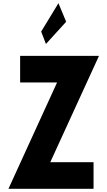

<svg xmlns="http://www.w3.org/2000/svg" viewBox="-20 -1172 667 1192"><path d="M235.7 -976 265.2 -899 390.8 -1037 342.8 -1152ZM594.5 -825H105V-660H334.3L32.5 0H560.8V-165H292.1Z"/></svg>

Font: Blink
Style: Wide
Weight: 400
Designer: Mew Too
Foundry: Cannot Into Space Fonts
Version: Version 001.000